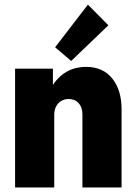

<svg xmlns="http://www.w3.org/2000/svg" viewBox="-20 -832 602 852"><path d="M46.9 0V-527.3H214.8V-457H237.3L194.3 -397.5Q204.1 -456.1 250 -495.6Q295.9 -535.2 362.3 -535.2Q436.5 -535.2 478 -483.9Q519.5 -432.6 519.5 -346.7V0H345.7V-324.2Q345.7 -356 329.1 -374.3Q312.5 -392.6 285.2 -392.6Q266.1 -392.6 251.7 -384Q237.3 -375.5 229 -359.6Q220.7 -343.8 220.7 -322.3V0ZM295.9 -561.5 224.6 -622.1 370.1 -811.5 460.9 -719.7Z"/></svg>

Font: Reddit Mono Black
Style: Regular
Weight: 900
Monospace: yes
Designer: Stephen Hutchings
Foundry: Reddit
Version: Version 1.014